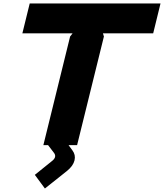

<svg xmlns="http://www.w3.org/2000/svg" viewBox="-20 -830 938 1098"><path d="M897.9 -810.1 856 -639.2H568.8L574.2 -621.1L420.9 0H372.1L394 29.8Q413.6 55.7 406.2 86.9Q398.9 118.2 363.8 147L236.8 248L179.2 169.9L274.9 92.8Q306.2 69.8 290 45.9L254.9 0H228L380.9 -621.1L395 -639.2H107.9L149.9 -810.1Z"/></svg>

Font: Sinkin Sans 800 Black Italic
Style: Regular
Weight: 900
Italic angle: -112°
Designer: Keith Bates
Foundry: K-Type
Version: Sinkin Sans (version 1.0)  by Keith Bates   •   © 2014   www